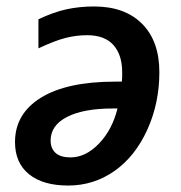

<svg xmlns="http://www.w3.org/2000/svg" viewBox="-20 -570 565 600"><path d="M200.2 -78.1Q247.6 -78.1 289.1 -121.1Q330.6 -164.1 347.2 -231H333Q240.7 -231 189.5 -204.6Q138.2 -178.2 138.2 -130.9Q138.2 -106 153.8 -92Q169.4 -78.1 200.2 -78.1ZM273.9 -549.8Q370.1 -549.8 424.1 -495.6Q478 -441.4 478 -344.2Q478 -247.6 440.2 -164.3Q402.3 -81.1 337.6 -35.6Q272.9 9.8 192.9 9.8Q114.3 9.8 70.6 -25.6Q26.9 -61 26.9 -126Q26.9 -214.8 108.2 -264.9Q189.5 -314.9 339.8 -314.9H360.8L361.8 -330.1V-344.2Q361.8 -398.4 334.5 -429.2Q307.1 -460 252 -460Q217.8 -460 183.8 -451.2Q149.9 -442.4 100.1 -418.9V-509.8Q147.5 -532.2 188 -541Q228.5 -549.8 273.9 -549.8Z"/></svg>

Font: Open Sans Semibold
Style: Italic
Weight: 600
Italic angle: -12°
Foundry: Ascender Corporation
Version: Version 1.10